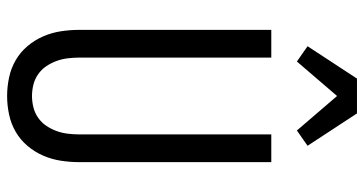

<svg xmlns="http://www.w3.org/2000/svg" viewBox="-262 -754 1024 540"><g transform="rotate(90 250.0 -484.0)"><path d="M250 8Q224 8 198 2.5Q172 -3 149.5 -16Q127 -29 110 -49Q93 -69 82.5 -93Q72 -117 68 -143Q64 -169 64 -195V-735H142V-195Q142 -179 144 -162.5Q146 -146 151.5 -131Q157 -116 166 -102.5Q175 -89 188.5 -79.5Q202 -70 218 -66Q234 -62 250 -62Q266 -62 282 -66Q298 -70 311.5 -79.5Q325 -89 334 -102.5Q343 -116 348.5 -131Q354 -146 356 -162.5Q358 -179 358 -195V-735H436V-195Q436 -169 432 -143Q428 -117 417.5 -93Q407 -69 390 -49Q373 -29 350.5 -16Q328 -3 302 2.5Q276 8 250 8ZM153 -807 110 -837 201 -976H299L390 -837L347 -807L250 -920Z"/></g></svg>

Font: Iosevka Term
Style: Regular
Weight: 400
Monospace: yes
Designer: Belleve Invis
Foundry: Belleve Invis
Version: Version 30.0.1